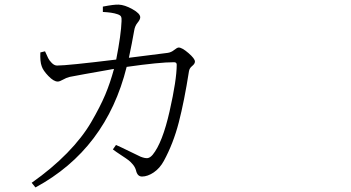

<svg xmlns="http://www.w3.org/2000/svg" viewBox="-20 -781 1540 843"><path d="M545.9 -527.3 715.8 -548.8Q731.4 -550.8 744.6 -561.5Q757.8 -572.3 764.6 -572.3Q779.3 -572.3 807.6 -547.9Q835.9 -523.4 835.9 -510.7Q835.9 -501 823.7 -491.2Q811.5 -481.4 809.6 -467.8Q789.1 -336.9 765.1 -244.1Q741.2 -151.4 699.2 -74.2Q681.6 -42 654.8 -23.9Q627.9 -5.9 603.5 -5.9Q583 -5.9 577.1 -33.2Q573.2 -46.9 563.5 -58.6Q553.7 -70.3 544.9 -77.1Q536.1 -84 512.2 -99.6Q488.3 -115.2 475.6 -125L489.3 -144.5Q509.8 -135.7 549.3 -116.2Q588.9 -96.7 597.7 -92.8Q618.2 -85 628.9 -86.9Q639.6 -88.9 650.4 -101.6Q693.4 -154.3 724.6 -292.5Q755.9 -430.7 755.9 -497.1Q755.9 -507.8 744.1 -507.8Q679.7 -507.8 536.1 -487.3Q446.3 -126 135.7 42L119.1 21.5Q208 -41 274.4 -108.9Q340.8 -176.8 380.4 -244.6Q419.9 -312.5 441.9 -364.7Q463.9 -417 480.5 -478.5Q319.3 -450.2 286.1 -443.4Q270.5 -439.5 256.3 -431.2Q242.2 -422.9 233.4 -422.9Q215.8 -422.9 192.4 -447.3Q168.9 -471.7 163.1 -490.2Q155.3 -510.7 157.2 -550.8L177.7 -555.7Q186.5 -536.1 191.4 -525.9Q196.3 -515.6 207.5 -504.4Q218.8 -493.2 230.5 -493.2Q275.4 -493.2 490.2 -519.5Q511.7 -628.9 513.7 -688.5Q514.6 -702.1 511.2 -708.5Q507.8 -714.8 495.1 -718.8Q472.7 -726.6 431.6 -728.5V-752Q481.4 -761.7 501 -760.7Q527.3 -759.8 561.5 -740.7Q595.7 -721.7 595.7 -705.1Q595.7 -695.3 584 -681.2Q572.3 -667 569.3 -647.5Q559.6 -591.8 545.9 -527.3Z"/></svg>

Font: Bpmf Zihi Serif Light
Style: Light
Weight: 300
Foundry: But Ko
Version: Version 1.320